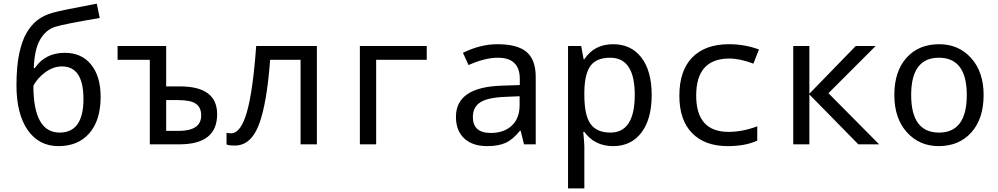

<svg xmlns="http://www.w3.org/2000/svg" viewBox="-20 -787 5441 1047"><path d="M507.8 -767.1 523.9 -689Q330.1 -656.2 280 -640.4Q230 -624.5 199 -571.5Q168 -518.6 164.1 -416H169.9Q226.6 -499 334 -499Q424.8 -499 476.8 -434.8Q528.8 -370.6 528.8 -258.8Q528.8 -131.8 467.8 -61Q406.7 9.8 298.8 9.8Q191.9 9.8 130.9 -78.1Q69.8 -166 69.8 -321.8Q69.8 -425.3 85 -495.6Q100.1 -565.9 125.5 -608.9Q150.9 -651.9 184.6 -677.7Q218.3 -703.6 267.6 -717.5Q316.9 -731.4 507.8 -767.1ZM162.1 -319.8Q162.1 -64 305.2 -64Q435.1 -64 435.1 -247.1Q435.1 -424.8 317.9 -424.8Q271.5 -424.8 228.3 -393.8Q185.1 -362.8 162.1 -319.8Z M886.2 -315.9H960.9Q1164.1 -315.9 1164.1 -164.1Q1164.1 0 959 0H796.9V-460.9H621.1V-536.1H886.2ZM886.2 -241.2V-73.2H953.1Q1077.1 -73.2 1077.1 -157.2Q1077.1 -201.2 1048.3 -221.2Q1019.5 -241.2 951.2 -241.2Z M1708 0H1619.1V-460.9H1453.1Q1435.1 -220.2 1391.6 -106.7Q1348.1 6.8 1260.3 6.8Q1230 6.8 1215.3 1V-63Q1225.6 -60.1 1239.3 -60.1Q1293.5 -60.1 1326.4 -176Q1359.4 -292 1377 -536.1H1708Z M2307.1 -460.9H2031.2V0H1942.4V-536.1H2307.1Z M2837.4 0 2819.3 -74.2H2815.4Q2777.8 -26.9 2738.3 -8.5Q2698.7 9.8 2636.2 9.8Q2556.6 9.8 2511.5 -32.2Q2466.3 -74.2 2466.3 -149.9Q2466.3 -312 2715.3 -319.8L2814.5 -323.2V-356.9Q2814.5 -472.2 2695.3 -472.2Q2623.5 -472.2 2535.2 -432.1L2504.4 -499Q2600.1 -545.9 2691.4 -545.9Q2802.2 -545.9 2851.8 -503.4Q2901.4 -460.9 2901.4 -367.2V0ZM2813.5 -262.2 2734.4 -258.8Q2638.7 -254.9 2598.6 -228.8Q2558.6 -202.6 2558.6 -148.9Q2558.6 -62 2656.2 -62Q2728 -62 2770.8 -101.8Q2813.5 -141.6 2813.5 -213.9Z M3166.5 -67.9H3160.6Q3166.5 -4.9 3166.5 11.2V240.2H3077.6V-536.1H3149.4L3162.6 -463.9H3166.5Q3220.2 -545.9 3323.7 -545.9Q3421.9 -545.9 3477.8 -472.9Q3533.7 -399.9 3533.7 -269Q3533.7 -137.2 3477.5 -63.7Q3421.4 9.8 3323.7 9.8Q3222.7 9.8 3166.5 -67.9ZM3166.5 -289.1V-269Q3166.5 -158.2 3200.4 -111.1Q3234.4 -64 3308.6 -64Q3441.4 -64 3441.4 -270Q3441.4 -472.2 3307.6 -472.2Q3233.4 -472.2 3200.9 -429.2Q3168.5 -386.2 3166.5 -289.1Z M4118.7 -517.1 4088.4 -439.9Q4015.1 -467.8 3957.5 -467.8Q3776.4 -467.8 3776.4 -266.1Q3776.4 -67.9 3952.6 -67.9Q4029.3 -67.9 4109.4 -98.1V-20Q4043.9 9.8 3948.7 9.8Q3823.2 9.8 3753.9 -61.3Q3684.6 -132.3 3684.6 -265.1Q3684.6 -402.3 3755.4 -474.1Q3826.2 -545.9 3954.6 -545.9Q4041.5 -545.9 4118.7 -517.1Z M4646.5 -536.1H4754.9L4497.6 -278.8L4773.9 0H4660.6L4393.6 -272V0H4305.7V-536.1H4393.6V-275.9Z M5098.6 9.8Q4993.2 9.8 4925 -66.2Q4856.9 -142.1 4856.9 -269Q4856.9 -397.5 4923.1 -471.7Q4989.3 -545.9 5101.6 -545.9Q5208 -545.9 5275.9 -470.2Q5343.8 -394.5 5343.8 -269Q5343.8 -139.6 5276.9 -64.9Q5210 9.8 5098.6 9.8ZM5100.6 -64Q5252 -64 5252 -269Q5252 -472.2 5099.6 -472.2Q4948.7 -472.2 4948.7 -269Q4948.7 -64 5100.6 -64Z"/></svg>

Font: Droid Sans Mono
Style: Regular
Weight: 400
Monospace: yes
Foundry: Ascender Corporation
Version: Version 1.00 build 112